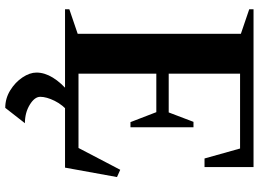

<svg xmlns="http://www.w3.org/2000/svg" viewBox="-144 -596 962 713"><g transform="rotate(90 336.5 -239.0)"><path d="M14 0V-16L105 -47V-653L14 -684V-700H600V-518H568L531 -650H253V-385H397L432 -477H452V-243H433L396 -339H253V-50H529L610 -205L637 -193L602 0ZM380 222Q345 222 315 203.5Q285 185 267 158Q249 131 249 106Q249 46 324 -17H399Q369 8 354 38.5Q339 69 339 92Q339 113 368.5 131Q398 149 437 149Z"/></g></svg>

Font: Wittgenstein
Style: Bold
Weight: 700
Designer: Jörg Drees
Foundry: Jörg Drees
Version: Version 1.303; ttfautohint (v1.8.4.7-5d5b)